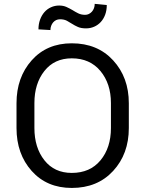

<svg xmlns="http://www.w3.org/2000/svg" viewBox="-20 -940 735 971"><path d="M520 -914.5Q520 -887.5 511.8 -865.5Q503.5 -843.5 489.2 -828.2Q475 -813 456 -804.8Q437 -796.5 415 -796.5Q390 -796.5 373.8 -803.8Q357.5 -811 344.5 -819.5Q331.5 -828 317.8 -835.2Q304 -842.5 283.5 -842.5Q273 -842.5 264.2 -838.5Q255.5 -834.5 249 -827Q242.5 -819.5 238.8 -809.5Q235 -799.5 235 -788L174.5 -791.5Q174.5 -818 182.5 -840.2Q190.5 -862.5 204.5 -878.5Q218.5 -894.5 237.8 -903.2Q257 -912 279 -912Q300 -912 316 -904.8Q332 -897.5 346.5 -889Q360.5 -880 375.8 -872.5Q391 -865 410.5 -865Q420.5 -865 429.2 -869.2Q438 -873.5 444.8 -881Q451.5 -888.5 455.2 -898.5Q459 -908.5 459 -920.5ZM343 10.5Q217 10.5 140.2 -75.5Q63.5 -161.5 63.5 -292.5V-418Q63.5 -548.5 140.2 -634.8Q217 -721 343 -721Q473 -721 552.2 -634.8Q631.5 -548.5 631.5 -418V-292.5Q631.5 -161.5 552.2 -75.5Q473 10.5 343 10.5ZM343 -65.5Q435.5 -65.5 488.2 -129.2Q541 -193 541 -292.5V-419Q541 -517 487.8 -581Q434.5 -645 343 -645Q255 -645 204.5 -581Q154 -517 154 -419V-292.5Q154 -193.5 204.5 -129.5Q255 -65.5 343 -65.5Z"/></svg>

Font: Roberto Sans
Style: Regular
Weight: 400
Designer: Google (font) & Cristiano Sobral (main changes)
Version: Version 1.500; ttfautohint (v1.8.4.7-5d5b-dirty)